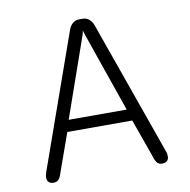

<svg xmlns="http://www.w3.org/2000/svg" viewBox="-73 -695 766 776"><g transform="rotate(-10 309.5 -307.0)"><path d="M84.5 9.5Q74 9.5 66.5 3.2Q59 -3 59 -16Q59 -20 60 -25.2Q61 -30.5 63 -37L257.5 -586Q263 -603 274.5 -613Q286 -623 301.5 -623H315Q331.5 -623 343 -613Q354.5 -603 360 -586L554.5 -37Q557 -30.5 557.8 -25.2Q558.5 -20 558.5 -16Q558.5 -3 551 3.2Q543.5 9.5 532 9.5Q517.5 9.5 510.5 1Q503.5 -7.5 498 -26L442 -183H175.5L119.5 -26Q114 -7.5 106.8 1Q99.5 9.5 84.5 9.5ZM189.5 -230.5H427.5L314 -557.5Q312.5 -562.5 311.2 -567.2Q310 -572 308.5 -576Q308 -572 306.8 -567.2Q305.5 -562.5 304 -557.5Z"/></g></svg>

Font: Sono Monospace Light
Style: Regular
Weight: 300
Version: Version 2.112